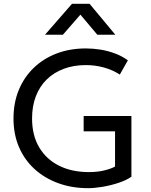

<svg xmlns="http://www.w3.org/2000/svg" viewBox="-20 -968 791 1003"><path d="M440 15Q356 15 285 -10.8Q214 -36.5 161.2 -84.2Q108.5 -132 79.5 -199Q50.5 -266 50.5 -348.5Q50.5 -431.5 78.5 -498.8Q106.5 -566 157.2 -614.5Q208 -663 277 -689Q346 -715 428.5 -715Q466.5 -715 505 -708.8Q543.5 -702.5 580 -689Q616.5 -675.5 648 -653L606 -578.5Q567 -603.5 521.5 -615.8Q476 -628 428.5 -628Q365 -628 313 -608.5Q261 -589 224 -552.8Q187 -516.5 167.2 -465Q147.5 -413.5 147.5 -349.5Q147.5 -260.5 185 -197.8Q222.5 -135 289.2 -102Q356 -69 444 -69Q489.5 -69 525 -77.8Q560.5 -86.5 581 -98V-282H417V-362H666.5V-45Q640.5 -26.5 600 -13Q559.5 0.5 516.2 7.8Q473 15 440 15ZM215 -786.5 356 -948H448L582.5 -786.5H488.5L400 -891.5L308.5 -786.5Z"/></svg>

Font: Geologica Cursive Light
Style: Regular
Weight: 300
Designer: Sindre Bremnes, Frode Helland
Foundry: Monokrom Skriftforlag AS
Version: Version 1.010;gftools[0.9.28]